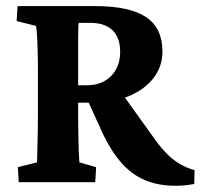

<svg xmlns="http://www.w3.org/2000/svg" viewBox="-20 -593 653 625"><path d="M41 0 38.1 -48.8 100.6 -64.5Q100.6 -70.3 101.1 -87.4Q101.6 -104.5 102.1 -127Q102.5 -149.4 103 -172.4Q103.5 -195.3 103.5 -214.8V-358.4Q103.5 -398.4 102.5 -431.2Q101.6 -463.9 100.1 -484.4Q98.6 -504.9 96.7 -508.8L34.2 -524.4L37.1 -573.2H289.1Q401.4 -573.2 455.1 -537.6Q508.8 -502 508.8 -424.8Q508.8 -377 480 -339.4Q451.2 -301.8 399.9 -280.3Q348.6 -258.8 282.2 -258.8H217.8V-315.4H262.7Q311.5 -315.4 341.3 -345.2Q371.1 -375 371.1 -424.8Q371.1 -470.7 346.2 -494.6Q321.3 -518.6 273.4 -518.6H236.3Q235.4 -515.6 234.9 -502.4Q234.4 -489.3 234.4 -467.8Q234.4 -446.3 234.4 -420.4Q234.4 -394.5 234.4 -366.2V-214.8Q234.4 -189.5 234.9 -159.2Q235.4 -128.9 236.3 -103Q237.3 -77.1 238.3 -64.5L293 -48.8L290 0ZM550.8 11.7Q496.1 11.7 453.6 -5.9Q411.1 -23.4 377.4 -60.5Q343.8 -97.7 316.4 -154.3L261.7 -274.4L369.1 -299.8L485.4 -137.7Q505.9 -109.4 525.9 -89.8Q545.9 -70.3 567.4 -58.1Q588.9 -45.9 613.3 -39.1L612.3 5.9Q596.7 8.8 581.5 10.3Q566.4 11.7 550.8 11.7Z"/></svg>

Font: Crimson Pro
Style: Bold
Weight: 700
Designer: Jacques Le Bailly
Foundry: Baron von Fonthausen
Version: Version 1.003